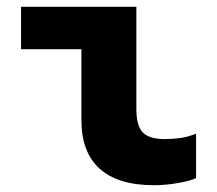

<svg xmlns="http://www.w3.org/2000/svg" viewBox="-20 -536 640 566"><path d="M434 10Q328 10 274 -38.5Q220 -87 220 -182V-391H42V-516H382V-214Q382 -165 401 -145.5Q420 -126 466 -126Q489 -126 511 -129Q533 -132 558 -142V-11Q542 -3 505 3.5Q468 10 434 10Z"/></svg>

Font: Red Hat Mono VF Light
Style: Regular
Weight: 300
Monospace: yes
Designer: Pentagram, MCKL
Foundry: Pentagram, MCKL
Version: Version 1.023